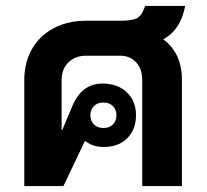

<svg xmlns="http://www.w3.org/2000/svg" viewBox="-20 -628 697 648"><path d="M531 -495Q594 -449 594 -358V0H460V-358Q460 -395 439.5 -417.5Q419 -440 385 -440H271Q234 -440 211 -417.5Q188 -395 188 -358V-189H190L225 -272Q257 -346 326 -346Q377 -346 408 -316.5Q439 -287 439 -239Q439 -191 409.5 -161.5Q380 -132 331 -132Q291 -132 267 -153L194 0H62V-358Q62 -417 88 -462.5Q114 -508 161.5 -533Q209 -558 271 -558H385Q425 -558 441 -566Q457 -574 466 -598L470 -608H605L602 -595Q593 -559 576 -535Q559 -511 531 -495ZM285 -239Q285 -220 297 -208Q309 -196 329 -196Q349 -196 361 -208Q373 -220 373 -239Q373 -258 361 -270Q349 -282 329 -282Q309 -282 297 -270Q285 -258 285 -239Z"/></svg>

Font: Bai Jamjuree
Style: Bold
Weight: 700
Designer: Katatrad Aksorn Co.,Ltd.
Foundry: Cadson Demak Co.,Ltd.
Version: Version 1.000; ttfautohint (v1.6)